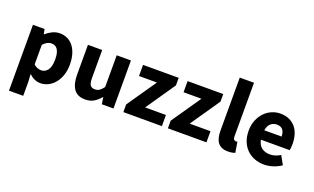

<svg xmlns="http://www.w3.org/2000/svg" viewBox="-91 -1190 3046 1863"><g transform="rotate(20 1432.5 -258.5)"><path d="M65 184V-496H185L195 -447H199Q228 -473 264.5 -490.5Q301 -508 340 -508Q385 -508 421 -490Q457 -472 482 -439Q507 -406 520.5 -359.5Q534 -313 534 -256Q534 -192 516.5 -142.5Q499 -93 469.5 -58.5Q440 -24 402.5 -6Q365 12 325 12Q293 12 263 -1.5Q233 -15 207 -40L212 39V184ZM291 -108Q329 -108 356 -142.5Q383 -177 383 -254Q383 -388 297 -388Q254 -388 212 -343V-140Q232 -122 252 -115Q272 -108 291 -108Z M787 12Q706 12 669.5 -41Q633 -94 633 -188V-496H780V-207Q780 -153 795 -133Q810 -113 842 -113Q870 -113 889 -126Q908 -139 930 -168V-496H1077V0H957L946 -69H943Q911 -31 874.5 -9.5Q838 12 787 12Z M1179 0V-79L1387 -381H1202V-496H1570V-418L1362 -115H1577V0Z M1639 0V-79L1847 -381H1662V-496H2030V-418L1822 -115H2037V0Z M2261 12Q2223 12 2197 0Q2171 -12 2155.5 -33.5Q2140 -55 2133 -85.5Q2126 -116 2126 -154V-701H2273V-148Q2273 -125 2281.5 -116Q2290 -107 2299 -107Q2304 -107 2307.5 -107Q2311 -107 2317 -109L2335 0Q2323 5 2304.5 8.5Q2286 12 2261 12Z M2634 12Q2581 12 2535 -5.5Q2489 -23 2455 -56.5Q2421 -90 2402 -138Q2383 -186 2383 -248Q2383 -308 2403 -356.5Q2423 -405 2455.5 -438.5Q2488 -472 2530 -490Q2572 -508 2617 -508Q2670 -508 2709.5 -490Q2749 -472 2775.5 -440Q2802 -408 2815 -364.5Q2828 -321 2828 -270Q2828 -250 2826 -232Q2824 -214 2822 -205H2525Q2535 -151 2569.5 -125.5Q2604 -100 2654 -100Q2707 -100 2761 -133L2810 -44Q2772 -18 2725.5 -3Q2679 12 2634 12ZM2524 -302H2703Q2703 -344 2684 -370Q2665 -396 2620 -396Q2585 -396 2558.5 -373Q2532 -350 2524 -302Z"/></g></svg>

Font: hySource Sans Pro
Style: Bold
Weight: 700
Designer: Paul D. Hunt
Foundry: Adobe Systems Incorporated
Version: Version 2.021;PS 2.000;hotconv 1.0.86;makeotf.lib2.5.63406